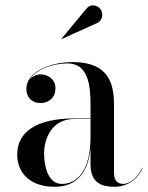

<svg xmlns="http://www.w3.org/2000/svg" viewBox="-20 -706 567 736"><path d="M354 -618.5C371 -626 377 -651 367.5 -667.5C358 -684 330 -695.5 311.5 -673L216 -558L217 -556.5ZM265 -252C123 -252 46 -202.5 46 -113.5C46 -37.5 102 10 188.5 10C277 10 318 -47.5 327 -138V-75C327 -3.5 372 10 419 10C468.5 10 509.5 -20 527 -62.5L525.5 -63.5C509 -25.5 476.5 -1 453 -1C424 -1 417 -21.5 417 -45.5V-304.5C417 -385.5 396.5 -468 259 -468C168 -468 81 -428 81 -366C81 -330 105 -311 135.5 -311C163 -311 192.5 -328 192.5 -368C192.5 -402 164 -421 135.5 -421C119 -421 102.5 -413 92 -398.5C115 -438.5 179.5 -463 239 -463C319 -463 327 -376.5 327 -304.5V-252ZM217 -1C164.5 -1 149 -68 149 -118C149 -172.5 177 -250 265 -250H327V-180.5C327 -52.5 276.5 -1 217 -1Z"/></svg>

Font: Bodoni* 96pt
Style: Regular
Weight: 400
Version: Version 2.3